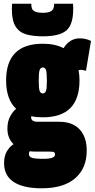

<svg xmlns="http://www.w3.org/2000/svg" viewBox="-20 -796 511 1036"><path d="M211 -163Q177 -163 149 -169Q148 -167 148 -163Q148 -139 183 -139H300Q371 -139 409.5 -98Q448 -57 448 16Q448 112 385.5 166Q323 220 205 220Q106 220 54 186Q2 152 2 84Q2 47 16.5 21.5Q31 -4 53 -18Q20 -51 20 -101Q20 -139 33.5 -165.5Q47 -192 67 -209Q13 -259 13 -362Q13 -560 211 -560Q278 -560 323 -536Q355 -589 411 -589Q444 -589 471 -575L444 -414Q437 -416 430 -417.5Q423 -419 414 -419Q409 -419 404 -417Q409 -391 409 -362Q409 -163 211 -163ZM211 -292Q223 -292 228 -305Q233 -318 233 -362Q233 -405 228 -418.5Q223 -432 211 -432Q199 -432 194 -418.5Q189 -405 189 -362Q189 -318 194 -305Q199 -292 211 -292ZM136 35Q136 50 152.5 55.5Q169 61 214 61Q277 61 277 38Q277 29 272 25.5Q267 22 247 22H170Q155 22 141 20Q136 25 136 35ZM211 -600Q161 -600 123.5 -610Q86 -620 65 -651.5Q44 -683 44 -747Q44 -753 44.5 -760.5Q45 -768 45 -776H149Q149 -773 149 -771Q149 -761 152 -751Q155 -741 168.5 -734Q182 -727 211 -727Q239 -727 252 -734Q265 -741 268.5 -751Q272 -761 272 -771Q272 -773 272 -776H374Q375 -768 375 -760.5Q375 -753 375 -747Q375 -663 338 -631.5Q301 -600 211 -600Z"/></svg>

Font: Georama Condensed Black
Style: Regular
Weight: 900
Width: 3
Designer: Jean-Baptiste Levee
Foundry: Production Type
Version: Version 1.000